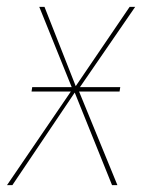

<svg xmlns="http://www.w3.org/2000/svg" viewBox="-36 -538 417 558"><path d="M356.9 -518.1 196.3 -284.7H313.5L311.5 -272H193.8L305.2 0H289.6L181.2 -269L0 0H-15.6L169.9 -272H55.7L57.6 -284.7H172.4L78.1 -518.1H93.3L184.1 -287.6L340.8 -518.1Z"/></svg>

Font: Fira Sans Compressed Hair
Style: Italic
Weight: 100
Width: 3
Italic angle: -8°
Designer: Carrois Corporate & Edenspiekermann AG
Foundry: Carrois Corporate GbR & Edenspiekermann AG
Version: Version 4.203;PS 004.203;hotconv 1.0.88;makeotf.lib2.5.64775